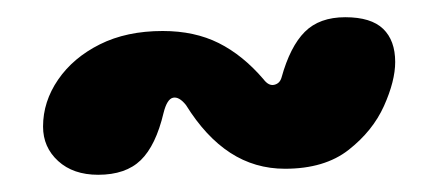

<svg xmlns="http://www.w3.org/2000/svg" viewBox="-20 -414 509 223"><path d="M169 -378Q206 -378 234 -364Q262 -350 286 -322Q292 -314 298.5 -315.5Q305 -317 307 -324Q317 -360 334 -377Q351 -394 381 -394Q411 -394 425 -380.5Q439 -367 439 -342Q439 -320 426 -291Q413 -262 385 -240Q357 -218 311 -218Q276 -218 247.5 -236.5Q219 -255 196 -292Q188 -302 181 -300.5Q174 -299 170 -283Q161 -245 143.5 -228Q126 -211 94 -211Q65 -211 47.5 -227Q30 -243 30 -267Q30 -296 47.5 -321.5Q65 -347 96 -362.5Q127 -378 169 -378Z"/></svg>

Font: DynaPuff Condensed SemiBold
Style: Regular
Weight: 600
Width: 3
Designer: Toshi Omagari, Jennifer Daniel
Foundry: Google Fonts
Version: Version 2.000